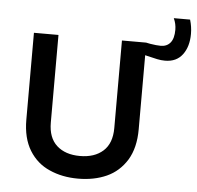

<svg xmlns="http://www.w3.org/2000/svg" viewBox="-55 -842 926 904"><g transform="rotate(5 408.5 -390.0)"><path d="M346 6Q271 6 211 -21Q151 -47 115.5 -104.5Q80 -162 80 -250V-660H196V-246Q196 -174 236.5 -137.5Q277 -101 346 -101Q415 -101 455.5 -137.5Q496 -174 496 -246V-660H611V-250Q611 -163 576 -105Q540 -47 481 -20.5Q422 6 346 6ZM817 -719Q817 -659 788.5 -621Q760 -583 706 -583Q687 -583 668.5 -587Q650 -591 621 -598L609 -601L610 -660L630 -656Q660 -651 680 -651Q709 -651 725.5 -671Q742 -691 742 -732Q742 -760 730 -786H807Q817 -753 817 -719Z"/></g></svg>

Font: Lil Grotesk Bold
Style: Regular
Weight: 700
Designer: Bastien Sozeau
Foundry: NBR — Bastien Sozeau
Version: Version 4.002; ttfautohint (v1.8.4.7-5d5b)